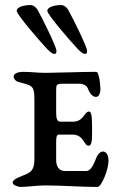

<svg xmlns="http://www.w3.org/2000/svg" viewBox="-20 -737 483 759"><path d="M164 -546C172 -537 186 -524 194 -524C203 -524 203 -528 203 -537C203 -552 147 -666 128 -699C122 -709 111 -717 101 -717C76 -717 46 -710 46 -694C46 -680 133 -579 164 -546ZM285 -546C293 -537 307 -524 315 -524C324 -524 324 -528 324 -537C324 -552 268 -666 249 -699C243 -709 232 -717 222 -717C197 -717 167 -710 167 -694C167 -680 254 -579 285 -546ZM156 -4C227 -4 298 2 365 2C382 2 409 -68 409 -101C409 -126 399 -138 387 -138C377 -138 366 -127 362 -116C352 -92 341 -61 321 -61H237C212 -61 202 -81 202 -104V-172C202 -208 207 -205 220 -205H266C312 -205 311 -161 330 -161C344 -161 344 -184 344 -229C344 -275 342 -296 332 -296C312 -296 312 -256 268 -256H218C203 -256 202 -276 202 -296V-382C202 -401 204 -406 226 -406H296C311 -406 324 -396 327 -388C336 -364 347 -354 360 -354C373 -354 377 -374 377 -385C377 -395 374 -425 371 -434C365 -454 366 -453 350 -453C308 -453 195 -449 160 -449C124 -449 108 -453 69 -453C54 -453 34 -447 34 -435C34 -426 41 -417 50 -414C107 -398 116 -401 116 -344V-129C116 -92 119 -64 85 -49C63 -39 30 -30 30 -15C30 -5 51 2 63 2C83 2 131 -4 156 -4Z"/></svg>

Font: EB Garamond SC 08
Style: Regular
Weight: 400
Version: Version 0.016